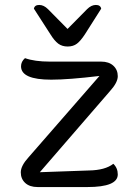

<svg xmlns="http://www.w3.org/2000/svg" viewBox="-20 -756 547 776"><path d="M184 -617 117 -721Q120 -736 138.5 -736Q157 -736 174 -719L253 -639L332 -719Q349 -736 367.5 -736Q386 -736 389 -721L323 -617Q306 -591 291 -579.5Q276 -568 253.5 -568Q231 -568 215.5 -579.5Q200 -591 184 -617ZM456 -51Q456 0 333 0H132Q100 0 82 -16.5Q64 -33 64 -59.5Q64 -86 96 -121L382 -449Q257 -434 187 -434Q65 -434 65 -488Q65 -507 81 -521Q120 -507 182 -507H389Q420 -507 438 -490.5Q456 -474 456 -448Q456 -422 423 -386L141 -60L339 -67Q405 -68 438 -94Q456 -77 456 -51Z"/></svg>

Font: Laila
Style: Regular
Weight: 400
Designer: Hitesh Malaviya
Foundry: Indian Type Foundry
Version: Version 1.302;PS 1.0;hotconv 1.0.78;makeotf.lib2.5.61930; tt